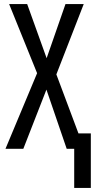

<svg xmlns="http://www.w3.org/2000/svg" viewBox="-20 -734 477 947"><path d="M346 193H428V-76H367L258 -367L393 -714H303L210 -447L114 -714H25L163 -373L7 0H95L209 -292L309 0H346Z"/></svg>

Font: Noto Sans UI Condensed
Style: Regular
Weight: 400
Width: 3
Designer: Monotype Design Team
Foundry: Monotype Imaging Inc.
Version: Version 1.901